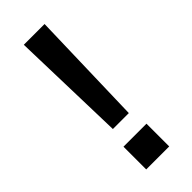

<svg xmlns="http://www.w3.org/2000/svg" viewBox="-235 -753 788 788"><g transform="rotate(-45 159.0 -358.5)"><path d="M205 -214H112.5L98.5 -717H219ZM225.5 0H92V-132H225.5Z"/></g></svg>

Font: Acari Sans
Style: Bold
Weight: 700
Designer: Alfredo Marco Pradil and Stefan Peev (font) & Cristiano Sobral (main changes)
Foundry: Alfredo Marco Pradil and Stefan Peev (font) & Cristiano Sobral (main changes)
Version: Version 1.063; ttfautohint (v1.8.3)